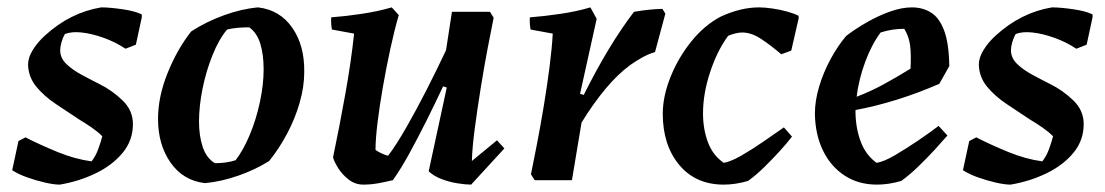

<svg xmlns="http://www.w3.org/2000/svg" viewBox="-20 -488 2992 520"><path d="M142 12Q126 12 102 6.5Q78 1 54 -7.5Q30 -16 13 -27L30 -106L49 -116Q88 -96 135.5 -76.5Q183 -57 228 -51Q239 -65 246 -84Q253 -103 257 -119Q245 -131 228.5 -142.5Q212 -154 195 -164Q165 -184 132.5 -205.5Q100 -227 78.5 -253Q57 -279 56 -313Q56 -332 69 -353Q82 -374 102 -392Q170 -454 254 -468Q277 -468 311.5 -463Q346 -458 364 -449V-441L348 -367L320 -356Q293 -374 261 -385.5Q229 -397 201 -400Q175 -403 156 -396Q150 -386 146.5 -373.5Q143 -361 143 -352Q143 -331 159.5 -315Q176 -299 201 -285.5Q226 -272 250 -260Q284 -243 312 -216Q340 -189 340 -152Q340 -108 312.5 -74.5Q285 -41 240 -19Q195 3 142 12Z M535 8Q476 1 442 -47.5Q408 -96 408 -166Q408 -226 434 -290.5Q460 -355 498 -403Q538 -429 586 -446.5Q634 -464 679 -468Q738 -461 771.5 -413Q805 -365 804 -293Q804 -253 791.5 -209.5Q779 -166 757 -125Q735 -84 709 -52Q673 -29 626 -12.5Q579 4 535 8ZM562 -46Q593 -46 618 -54Q639 -81 656.5 -123Q674 -165 684 -212Q694 -259 694 -300Q694 -340 685 -369.5Q676 -399 655 -414Q619 -414 595 -408Q573 -382 555.5 -338.5Q538 -295 528.5 -247.5Q519 -200 519 -159Q519 -120 529 -90Q539 -60 562 -46Z M964 12Q942 12 924.5 -1.5Q907 -15 896 -32.5Q885 -50 882 -62Q899 -143 915 -232Q931 -321 939 -397L879 -408Q876 -423 877 -441Q916 -444 959.5 -450.5Q1003 -457 1041 -468L1060 -447Q1048 -406 1037 -355Q1026 -304 1017 -252.5Q1008 -201 1002.5 -156Q997 -111 997 -82Q1011 -72 1031 -66Q1053 -95 1080.5 -143Q1108 -191 1136 -246Q1164 -301 1188 -352L1204 -456H1307L1317 -440Q1310 -406 1300.5 -356Q1291 -306 1282 -250Q1273 -194 1266 -141.5Q1259 -89 1258 -52L1326 -108L1346 -86L1256 12Q1241 12 1219 8.5Q1197 5 1176 -3Q1155 -11 1141 -24L1190 -251L1180 -254Q1159 -209 1135.5 -162Q1112 -115 1089 -73Q1066 -31 1044 0Q1023 5 1003.5 8.5Q984 12 964 12Z M1428 0 1418 -16Q1425 -50 1434.5 -99Q1444 -148 1453 -202.5Q1462 -257 1468.5 -308Q1475 -359 1477 -397L1417 -408Q1414 -423 1415 -441Q1454 -444 1498 -450.5Q1542 -457 1579 -468L1596 -437L1551 -234L1561 -231Q1595 -299 1628.5 -354.5Q1662 -410 1697 -456Q1737 -463 1774 -464L1782 -451L1754 -347Q1737 -342 1720.5 -333Q1704 -324 1687 -312Q1653 -287 1620 -247.5Q1587 -208 1555 -156L1529 0Z M1940 12Q1864 12 1819.5 -41.5Q1775 -95 1775 -180Q1775 -227 1796 -279.5Q1817 -332 1852.5 -376Q1888 -420 1932 -443Q1986 -468 2036 -468Q2051 -468 2072 -465Q2093 -462 2112.5 -456.5Q2132 -451 2143 -445V-438L2123 -351L2096 -341Q2068 -365 2041.5 -382.5Q2015 -400 1990 -400Q1974 -400 1952 -391Q1922 -350 1903 -292Q1884 -234 1884 -181Q1884 -139 1897 -103.5Q1910 -68 1940 -47Q1959 -50 1988.5 -67Q2018 -84 2049 -105.5Q2080 -127 2103 -143L2125 -118Q2112 -101 2092 -79Q2072 -57 2049.5 -35Q2027 -13 2006 2Q1972 12 1940 12Z M2355 12Q2305 12 2267.5 -12.5Q2230 -37 2209 -80Q2188 -123 2187 -180Q2187 -215 2198.5 -253.5Q2210 -292 2229.5 -328Q2249 -364 2272 -391Q2297 -410 2327.5 -427.5Q2358 -445 2390 -456.5Q2422 -468 2450 -468Q2479 -468 2501.5 -454Q2524 -440 2537 -405.5Q2550 -371 2551 -309L2524 -261Q2409 -211 2297 -190Q2297 -185 2297 -181Q2298 -139 2311.5 -103.5Q2325 -68 2354 -47Q2374 -50 2404.5 -68Q2435 -86 2467.5 -108Q2500 -130 2522 -147L2546 -121Q2532 -105 2511 -82Q2490 -59 2466 -36Q2442 -13 2421 2Q2387 12 2355 12ZM2365 -400Q2341 -368 2323.5 -321Q2306 -274 2300 -226Q2337 -240 2372 -259Q2407 -278 2446 -302Q2448 -339 2445 -364Q2442 -389 2429 -410Q2396 -410 2365 -400Z M2717 12Q2701 12 2677 6.5Q2653 1 2629 -7.5Q2605 -16 2588 -27L2605 -106L2624 -116Q2663 -96 2710.5 -76.5Q2758 -57 2803 -51Q2814 -65 2821 -84Q2828 -103 2832 -119Q2820 -131 2803.5 -142.5Q2787 -154 2770 -164Q2740 -184 2707.5 -205.5Q2675 -227 2653.5 -253Q2632 -279 2631 -313Q2631 -332 2644 -353Q2657 -374 2677 -392Q2745 -454 2829 -468Q2852 -468 2886.5 -463Q2921 -458 2939 -449V-441L2923 -367L2895 -356Q2868 -374 2836 -385.5Q2804 -397 2776 -400Q2750 -403 2731 -396Q2725 -386 2721.5 -373.5Q2718 -361 2718 -352Q2718 -331 2734.5 -315Q2751 -299 2776 -285.5Q2801 -272 2825 -260Q2859 -243 2887 -216Q2915 -189 2915 -152Q2915 -108 2887.5 -74.5Q2860 -41 2815 -19Q2770 3 2717 12Z"/></svg>

Font: Labrada SemiBold
Style: Italic
Weight: 600
Italic angle: -7°
Designer: Mercedes Jáuregui
Foundry: Omnibus-Type Team
Version: Version 1.000; ttfautohint (v1.8.4.7-5d5b)